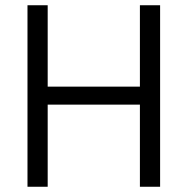

<svg xmlns="http://www.w3.org/2000/svg" viewBox="-20 -712 715 732"><path d="M84.8 0V-692H161.8V-381.7H513.4V-692H590.4V0H513.4V-313.1H161.8V0Z"/></svg>

Font: Titillium Web
Style: Bold
Weight: 700
Designer: Mohamed Gaber, Accademia di Belle Arti di Urbino
Foundry: Kief Type Foundry, Accademia di Belle Arti di Urbino
Version: Version 3.000